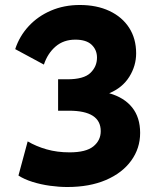

<svg xmlns="http://www.w3.org/2000/svg" viewBox="-20 -740 640 770"><path d="M250 10Q217 10 180.5 5Q144 0 110.5 -10.5Q77 -21 54 -36L91 -173Q125 -153 167 -141Q209 -129 259 -129Q325 -129 354.5 -153Q384 -177 384 -214Q384 -296 257 -296H213V-422H250Q316 -422 342.5 -447.5Q369 -473 369 -509Q369 -540 347.5 -560.5Q326 -581 282 -581Q235 -581 203 -553.5Q171 -526 156 -481L41 -543Q58 -595 95 -635Q132 -675 184.5 -697.5Q237 -720 300 -720Q368 -720 419 -696Q470 -672 498 -628.5Q526 -585 526 -526Q526 -476 498.5 -432Q471 -388 418 -366Q478 -349 510 -309Q542 -269 542 -207Q542 -145 506 -95.5Q470 -46 404.5 -18Q339 10 250 10Z"/></svg>

Font: Livvic
Style: Bold
Weight: 700
Designer: Jacques Le Bailly, Baron von Fonthausen
Version: Version 1.001; ttfautohint (v1.8.2)